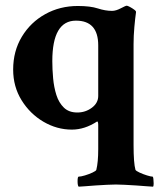

<svg xmlns="http://www.w3.org/2000/svg" viewBox="-20 -458 572 690"><path d="M262.7 212.9Q258.8 209 258.8 193.4Q258.8 176.8 262.7 176.8Q270.5 176.8 285.2 172.4Q299.8 168 312.5 162.1Q325.2 156.2 326.2 152.3Q333 125 333 78.1V-7.8Q333 -21.5 329.1 -21.5Q284.2 7.8 238.3 7.8Q184.6 7.8 136.2 -20.5Q87.9 -48.8 57.6 -97.7Q27.3 -146.5 27.3 -208Q27.3 -274.4 58.6 -326.2Q89.8 -377.9 142.6 -407.2Q195.3 -436.5 259.8 -436.5Q304.7 -436.5 331.5 -427.7Q358.4 -418.9 382.8 -418.9Q396.5 -418.9 414.1 -428.2Q431.6 -437.5 435.5 -437.5Q438.5 -437.5 446.8 -433.1Q455.1 -428.7 462.4 -423.3Q469.7 -418 468.8 -414.1Q465.8 -393.6 462.9 -361.3Q460 -329.1 460 -299.8V63.5Q460 127.9 466.8 152.3Q468.8 156.2 481.4 162.1Q494.1 168 508.3 172.4Q522.5 176.8 528.3 176.8Q530.3 176.8 531.2 184.6Q532.2 192.4 532.2 201.2Q532.2 210 530.3 212.9Q524.4 212.9 507.8 211.4Q491.2 210 469.2 208.5Q447.3 207 427.7 206.1Q408.2 205.1 396.5 205.1Q384.8 205.1 364.7 206.1Q344.7 207 323.2 208.5Q301.8 210 285.2 211.4Q268.6 212.9 262.7 212.9ZM257.8 -53.7Q287.1 -53.7 310.1 -70.8Q333 -87.9 333 -113.3V-294.9Q333 -383.8 252.9 -383.8Q168 -383.8 168 -238.3Q168 -209 170.9 -176.8Q173.8 -144.5 182.6 -116.7Q191.4 -88.9 209.5 -71.3Q227.5 -53.7 257.8 -53.7Z"/></svg>

Font: Crimson Text Bold
Style: Bold
Weight: 700
Designer: Sebastian Kosch
Foundry: Sebastian Kosch
Version: Version 1.10 July 1, 2025